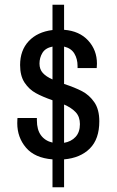

<svg xmlns="http://www.w3.org/2000/svg" viewBox="-20 -743 496 812"><path d="M390 -474 389 -455H308V-464Q308 -494 294.5 -516.5Q281 -539 251 -546V-388Q297 -373 327.5 -357Q358 -341 379 -310.5Q400 -280 400 -230Q400 -155 360 -115Q320 -75 251 -69V49H202V-69Q127 -75 90 -118.5Q53 -162 53 -222Q53 -234 53.5 -238.5Q54 -243 54 -244H136V-234Q136 -194 153.5 -170.5Q171 -147 202 -140V-319Q159 -334 131 -349.5Q103 -365 84 -393.5Q65 -422 65 -468Q65 -530 101.5 -569Q138 -608 202 -616V-723H251V-617Q316 -612 353 -571.5Q390 -531 390 -474ZM147 -474Q147 -450 161 -434.5Q175 -419 202 -407V-546Q172 -540 159.5 -519.5Q147 -499 147 -474ZM318 -218Q318 -249 300.5 -268Q283 -287 251 -301V-139Q281 -144 299.5 -164Q318 -184 318 -218Z"/></svg>

Font: Archivo Narrow
Style: Regular
Weight: 400
Designer: Hector Gatti
Foundry: Omnibus-Type
Version: Version 1.003